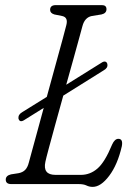

<svg xmlns="http://www.w3.org/2000/svg" viewBox="-20 -720 517 751"><path d="M52 -257.5Q51 -272.5 68 -282L163 -341Q180.5 -405 197 -465Q213.5 -525 225.2 -567.8Q237 -610.5 239.5 -622Q247 -651.5 224.5 -657L192.5 -663.5Q176 -668.5 176 -681.5Q176 -700 198.5 -700H378.5Q396.5 -700 396.5 -684Q396.5 -668 377 -663.5L339.5 -657.5Q311.5 -652 302.5 -618Q299.5 -607 290.2 -572.8Q281 -538.5 267.5 -490.5Q254 -442.5 239 -388.5L380 -476.5Q388.5 -481 393.8 -478.2Q399 -475.5 400 -468.5Q402.5 -454 385 -444.5L227.5 -346Q211 -287 196 -232.2Q181 -177.5 170.5 -138.5Q160 -99.5 157.5 -87Q146.5 -36 197 -36H296.5Q332.5 -36 361.2 -60.8Q390 -85.5 418.5 -154.5Q428.5 -177 443 -177Q462 -177 456.5 -148Q440 -76 407.2 -32.5Q374.5 11 342.5 11Q329.5 11 318.2 5.5Q307 0 287.5 0H24Q2.5 0 2.5 -17.5Q2.5 -33 23 -38L52 -42.5Q68.5 -45.5 78.2 -55.2Q88 -65 93 -85Q96 -97 104.8 -128.5Q113.5 -160 125.5 -204.2Q137.5 -248.5 151 -298L72.5 -249Q56 -240 52 -257.5Z"/></svg>

Font: Fraunces 144pt SuperSoft Light
Style: Italic
Weight: 300
Italic angle: -16°
Version: Version 1.000;[b76b70a41]